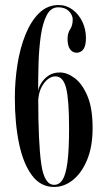

<svg xmlns="http://www.w3.org/2000/svg" viewBox="-20 -731 422 763"><path d="M195 12Q141 12 106.5 -34.8Q72 -81.5 55.5 -161.5Q39 -241.5 39 -342Q39 -408.5 49.2 -474Q59.5 -539.5 81 -593Q102.5 -646.5 135.2 -678.8Q168 -711 213 -711Q243.5 -711 268 -693Q292.5 -675 307 -645.2Q321.5 -615.5 321.5 -580Q321.5 -548.5 311.2 -535Q301 -521.5 284.5 -521.5Q268 -521.5 258.2 -535.5Q248.5 -549.5 248.5 -575.5Q248.5 -599.5 258.8 -614.8Q269 -630 269 -653.5Q269 -671 253.8 -686.5Q238.5 -702 211.5 -702Q182 -702 165.8 -670.8Q149.5 -639.5 142.2 -589Q135 -538.5 133.2 -480.5Q131.5 -422.5 131.5 -369Q133 -382 143.2 -399.5Q153.5 -417 172 -430Q190.5 -443 218 -443Q247 -443 277 -420.5Q307 -398 327.5 -349.5Q348 -301 348 -222.5Q348 -148 326.2 -95.8Q304.5 -43.5 269.8 -15.8Q235 12 195 12ZM195 3.5Q215.5 3.5 228.5 -16.5Q241.5 -36.5 248 -85.5Q254.5 -134.5 254.5 -221.5Q254.5 -334.5 242.8 -381Q231 -427.5 200.5 -427.5Q176 -427.5 155.8 -401.5Q135.5 -375.5 132 -336.5Q132 -164.5 143.8 -80.5Q155.5 3.5 195 3.5Z"/></svg>

Font: Imbue 100pt Medium
Style: Regular
Weight: 500
Designer: Tyler Finck
Foundry: Etcetera Type Company
Version: Version 1.102; ttfautohint (v1.8.3)